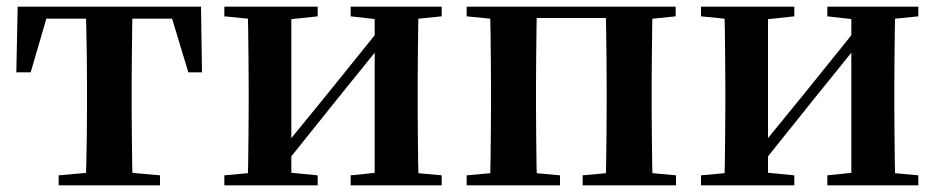

<svg xmlns="http://www.w3.org/2000/svg" viewBox="-20 -556 2813 576"><path d="M29 -339 33 -536H583L586 -339H545L486 -534L552 -500H64L129 -534L72 -339ZM156 0V-30L268 -40H349L460 -30V0ZM237 0Q238 -25 239 -67Q240 -109 240.5 -154.5Q241 -200 241 -235V-301Q241 -336 240.5 -381Q240 -426 239 -468.5Q238 -511 237 -536H378Q377 -511 376.5 -468.5Q376 -426 375.5 -381Q375 -336 375 -301V-235Q375 -200 375.5 -154.5Q376 -109 376.5 -67Q377 -25 378 0Z M653 0V-30L762 -40H830L933 -30V0ZM1032 0V-30L1129 -40H1196L1305 -30V0ZM722 0Q724 -25 724.5 -67Q725 -109 725.5 -154.5Q726 -200 726 -235V-301Q726 -336 725.5 -381Q725 -426 724.5 -468.5Q724 -511 722 -536H854V0ZM826 -52 777 -78H802L962 -274L1132 -485L1180 -461H1155L991 -258ZM1104 0V-536H1236Q1235 -511 1234.5 -468.5Q1234 -426 1233.5 -381Q1233 -336 1233 -301V-235Q1233 -200 1233.5 -154.5Q1234 -109 1234.5 -67Q1235 -25 1236 0ZM653 -507V-536H933V-507L831 -496H763ZM1032 -507V-536H1305V-507L1197 -496H1129Z M1449 0Q1451 -25 1451.5 -67Q1452 -109 1452.5 -154.5Q1453 -200 1453 -235V-301Q1453 -336 1452.5 -381Q1452 -426 1451.5 -468.5Q1451 -511 1449 -536H1591Q1590 -511 1589.5 -468.5Q1589 -426 1588.5 -381Q1588 -336 1588 -301V-235Q1588 -200 1588.5 -154.5Q1589 -109 1589.5 -67Q1590 -25 1591 0ZM1797 0Q1798 -25 1798.5 -67Q1799 -109 1799.5 -154.5Q1800 -200 1800 -235V-301Q1800 -336 1799.5 -381Q1799 -426 1798.5 -468.5Q1798 -511 1797 -536H1938Q1937 -511 1936.5 -468.5Q1936 -426 1935.5 -381Q1935 -336 1935 -301V-235Q1935 -200 1935.5 -154.5Q1936 -109 1936.5 -67Q1937 -25 1938 0ZM1380 0V-30L1490 -40H1552L1660 -30V0ZM1728 0V-30L1837 -40H1900L2008 -30V0ZM1380 -507V-536H1520V-496H1490ZM1868 -496V-536H2007V-507L1900 -496ZM1520 -502V-536H1868V-502Z M2083 0V-30L2192 -40H2260L2363 -30V0ZM2462 0V-30L2559 -40H2626L2735 -30V0ZM2152 0Q2154 -25 2154.5 -67Q2155 -109 2155.5 -154.5Q2156 -200 2156 -235V-301Q2156 -336 2155.5 -381Q2155 -426 2154.5 -468.5Q2154 -511 2152 -536H2284V0ZM2256 -52 2207 -78H2232L2392 -274L2562 -485L2610 -461H2585L2421 -258ZM2534 0V-536H2666Q2665 -511 2664.5 -468.5Q2664 -426 2663.5 -381Q2663 -336 2663 -301V-235Q2663 -200 2663.5 -154.5Q2664 -109 2664.5 -67Q2665 -25 2666 0ZM2083 -507V-536H2363V-507L2261 -496H2193ZM2462 -507V-536H2735V-507L2627 -496H2559Z"/></svg>

Font: Noto Serif TC
Style: Bold
Weight: 700
Designer: Ryoko NISHIZUKA 西塚涼子 (kana & ideographs); Frank Grießhammer (Latin, Greek & Cyrillic); Wenlong ZHANG 张文龙 (bopomofo); San
Foundry: Adobe
Version: Version 2.002-H1;hotconv 1.1.0;makeotfexe 2.6.0